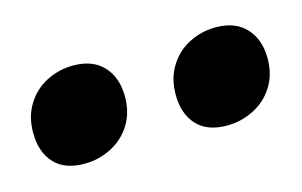

<svg xmlns="http://www.w3.org/2000/svg" viewBox="-37 -832 465 296"><g transform="rotate(-15 195.0 -684.5)"><path d="M91.8 -760.3Q123 -760.3 139.9 -741.9Q156.7 -723.6 156.7 -693.4Q156.7 -667.5 144.5 -648.4Q132.3 -629.4 112.3 -619.4Q92.3 -609.4 69.8 -609.4Q38.1 -609.4 21.7 -627.4Q5.4 -645.5 5.4 -675.8Q5.4 -701.7 17.3 -720.9Q29.3 -740.2 49.1 -750.2Q68.8 -760.3 91.8 -760.3ZM319.3 -760.3Q350.6 -760.3 367.4 -741.9Q384.3 -723.6 384.3 -693.4Q384.3 -667.5 372.1 -648.4Q359.9 -629.4 339.8 -619.4Q319.8 -609.4 297.4 -609.4Q265.6 -609.4 249.3 -627.4Q232.9 -645.5 232.9 -675.8Q232.9 -701.7 244.9 -720.9Q256.8 -740.2 276.6 -750.2Q296.4 -760.3 319.3 -760.3Z"/></g></svg>

Font: TypoPRO Playfair Display
Style: Bold Italic
Weight: 700
Italic angle: -14.9847°
Designer: Claus Eggers Sørensen
Foundry: Claus Eggers Sørensen
Version: Version 1.004;PS 001.004;hotconv 1.0.70;makeotf.lib2.5.58329